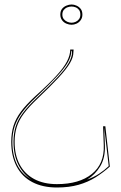

<svg xmlns="http://www.w3.org/2000/svg" viewBox="-20 -618 538 853"><path d="M233 215Q169 215 123.5 191Q78 167 54 121.5Q30 76 30 12Q30 -27 40 -59Q50 -91 73 -122Q96 -153 136 -190Q195 -243 229 -280Q263 -317 277.5 -345Q292 -373 292 -398H307Q307 -395 306.5 -391.5Q306 -388 306 -385Q306 -364 291 -338Q276 -312 241 -274Q206 -236 146 -179Q108 -143 86 -113.5Q64 -84 54.5 -54Q45 -24 45 12Q45 71 67.5 113Q90 155 132 177.5Q174 200 233 200Q332 200 388 155Q444 110 441 28L438 -57H448L468 122Q439 148 405 169.5Q371 191 329 203Q287 215 233 215ZM463 120 443 -52 446 28Q448 83 425.5 120.5Q403 158 367 180Q397 169 420 154Q443 139 463 120ZM120 180Q83 156 61.5 113.5Q40 71 40 12Q40 -25 49.5 -55.5Q59 -86 82 -116.5Q105 -147 143 -183Q202 -239 236.5 -276Q271 -313 285.5 -339Q300 -365 300 -385Q300 -393 297 -393Q297 -369 282 -342Q267 -315 232.5 -278Q198 -241 139 -185Q100 -148 77.5 -117.5Q55 -87 45 -56Q35 -25 35 12Q35 72 56.5 114.5Q78 157 120 180ZM298 -598Q309 -598 320 -593Q331 -588 338.5 -578.5Q346 -569 346 -553Q346 -539 338.5 -528.5Q331 -518 320 -513Q309 -508 298 -508Q287 -508 275 -513Q263 -518 255.5 -528.5Q248 -539 248 -553Q248 -569 255.5 -578.5Q263 -588 275 -593Q287 -598 298 -598ZM298 -517Q307 -517 316 -521Q325 -525 331 -533Q337 -541 337 -553Q337 -566 331 -574Q325 -582 316 -585.5Q307 -589 298 -589Q289 -589 279.5 -585.5Q270 -582 263.5 -574Q257 -566 257 -553Q257 -541 263.5 -533Q270 -525 279.5 -521Q289 -517 298 -517Z"/></svg>

Font: Kalnia Glaze Thin
Style: Regular
Weight: 100
Designer: Frida Medrano
Foundry: Frida Medrano
Version: Version 1.110